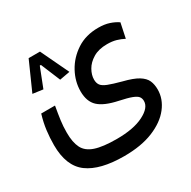

<svg xmlns="http://www.w3.org/2000/svg" viewBox="-138 -564 862 866"><g transform="rotate(-30 293.0 -130.5)"><path d="M270.5 168.9Q145.5 168.9 82.8 122.8Q20 76.7 20 -32.7Q20 -70.3 24.7 -107.7Q29.3 -145 41.5 -185.1H113.3Q106 -143.6 102.1 -114.5Q98.1 -85.4 98.1 -52.2Q98.1 -2 113.3 28.1Q128.4 58.1 168 71.5Q207.5 85 280.3 85Q367.7 85 419.4 58.8Q471.2 32.7 471.2 -2.4Q471.2 -16.1 464.1 -25.4Q457 -34.7 436.3 -42.7Q415.5 -50.8 373.5 -59.6Q304.2 -74.2 274.7 -101.8Q245.1 -129.4 245.1 -182.6Q245.1 -233.9 271.2 -281.7Q297.4 -329.6 344.7 -360.6Q392.1 -391.6 456.5 -391.6Q489.7 -391.6 513.9 -383.5Q538.1 -375.5 556.6 -362.8L540.5 -286.1Q522 -295.9 501.5 -301.8Q481 -307.6 454.6 -307.6Q410.6 -307.6 381.6 -290Q352.5 -272.5 338.4 -247.3Q324.2 -222.2 324.2 -198.2Q324.2 -180.2 332.5 -168.7Q340.8 -157.2 363.8 -148.2Q386.7 -139.2 430.7 -127.4Q481.9 -114.7 507.6 -98.9Q533.2 -83 542 -63Q550.8 -43 550.8 -16.6Q550.8 32.7 517.6 75.2Q484.4 117.7 421.9 143.3Q359.4 168.9 270.5 168.9ZM176.3 -429.7 245.6 -284.2 191.9 -274.4 149.9 -375.5H144L104.5 -274.4L51.3 -281.7L117.2 -429.7Z"/></g></svg>

Font: Cascadia Code NF SemiLight
Style: Regular
Weight: 350
Monospace: yes
Designer: Aaron Bell
Foundry: Saja Typeworks
Version: Version 2404.023; ttfautohint (v1.8.4)